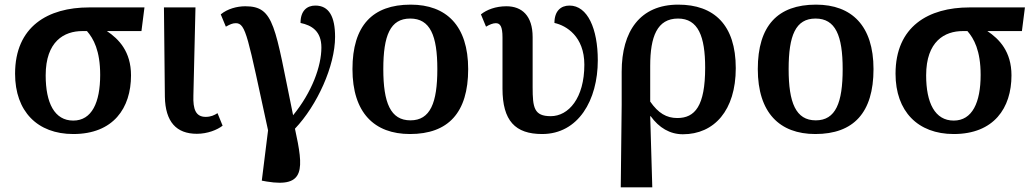

<svg xmlns="http://www.w3.org/2000/svg" viewBox="-20 -568 4456 828"><path d="M296 10C469 10 545 -102 545 -243C545 -346 492 -400 441 -434H590L603 -536H364C187 -536 45 -454 45 -250C45 -88 141 10 296 10ZM296 -48C215 -48 177 -124 177 -243C177 -390 257 -434 335 -434H355C383 -402 412 -350 412 -245C412 -126 376 -48 296 -48Z M829 9C875 9 917 -8 940 -26L918 -80C904 -71 889 -64 867 -64C824 -64 812 -97 814 -156L823 -536H687L691 -151C693 -42 741 9 829 9Z M1131 215C1297 242 1290 161 1252 -13C1348 -114 1425 -284 1425 -409C1425 -496 1399 -544 1340 -544C1304 -544 1276 -522 1276 -469C1324 -459 1366 -434 1366 -363C1366 -282 1325 -170 1244 -71C1165 -455 1164 -541 1038 -541C1002 -541 961 -530 932 -506L954 -453C972 -463 983 -468 997 -468C1041 -468 1048 -410 1136 -6L1109 211Z M1748 10C1913 10 1999 -82 1999 -270C1999 -457 1905 -548 1751 -548C1586 -548 1500 -457 1500 -270C1500 -82 1594 10 1748 10ZM1750 -49C1664 -49 1633 -125 1633 -270C1633 -415 1663 -488 1749 -488C1835 -488 1866 -415 1866 -270C1866 -125 1836 -49 1750 -49Z M2318 10C2474 10 2558 -136 2558 -308C2558 -444 2514 -544 2436 -544C2398 -544 2371 -520 2371 -469C2422 -458 2500 -411 2500 -289C2500 -145 2432 -67 2355 -67C2283 -67 2277 -104 2277 -192V-408C2277 -500 2231 -541 2164 -541C2117 -541 2079 -526 2054 -506L2076 -453C2091 -462 2106 -468 2118 -468C2137 -468 2147 -454 2147 -407V-186C2147 -47 2202 10 2318 10Z M2657 240H2793L2784 -67H2786C2822 -17 2869 11 2925 11C3060 11 3153 -92 3153 -274C3153 -461 3059 -548 2905 -548C2740 -548 2661 -433 2661 -259V-117ZM2901 -59C2854 -59 2819 -80 2784 -130V-284C2784 -410 2814 -488 2904 -488C2991 -488 3021 -411 3021 -276C3021 -111 2977 -59 2901 -59Z M3496 10C3661 10 3747 -82 3747 -270C3747 -457 3653 -548 3499 -548C3334 -548 3248 -457 3248 -270C3248 -82 3342 10 3496 10ZM3498 -49C3412 -49 3381 -125 3381 -270C3381 -415 3411 -488 3497 -488C3583 -488 3614 -415 3614 -270C3614 -125 3584 -49 3498 -49Z M4093 10C4266 10 4342 -102 4342 -243C4342 -346 4289 -400 4238 -434H4387L4400 -536H4161C3984 -536 3842 -454 3842 -250C3842 -88 3938 10 4093 10ZM4093 -48C4012 -48 3974 -124 3974 -243C3974 -390 4054 -434 4132 -434H4152C4180 -402 4209 -350 4209 -245C4209 -126 4173 -48 4093 -48Z"/></svg>

Font: Noto Serif SemiBold
Style: Regular
Weight: 600
Designer: Monotype Design Team
Foundry: Monotype Imaging Inc.
Version: Version 2.013